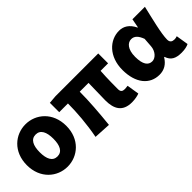

<svg xmlns="http://www.w3.org/2000/svg" viewBox="58 -1242 1914 1914"><g transform="rotate(-45 1015.0 -284.5)"><path d="M318 14C463 14 596 -96 596 -284C596 -473 463 -583 318 -583C173 -583 40 -473 40 -284C40 -96 173 14 318 14ZM318 -130C251 -130 222 -190 222 -284C222 -379 251 -439 318 -439C385 -439 414 -379 414 -284C414 -190 385 -130 318 -130Z M1225 14C1270 14 1309 5 1331 -4L1310 -134C1294 -132 1279 -130 1269 -130C1235 -130 1218 -141 1218 -180C1218 -204 1218 -333 1225 -430H1331V-569H728L642 -562V-430H765C765 -307 753 -152 724 0L903 10C918 -138 931 -296 931 -430H1055C1054 -338 1050 -219 1050 -187C1050 -67 1094 14 1225 14Z M1614 14C1680 14 1731 -16 1769 -78H1774C1796 -10 1844 14 1925 14C1972 14 2006 5 2027 -6L2006 -137C1993 -132 1980 -130 1969 -130C1937 -130 1914 -142 1914 -181C1914 -265 1959 -439 1989 -569H1813L1795 -474H1791C1754 -551 1700 -583 1637 -583C1505 -583 1385 -471 1385 -282C1385 -98 1475 14 1614 14ZM1657 -132C1602 -132 1567 -177 1567 -285C1567 -394 1616 -438 1664 -438C1710 -438 1739 -404 1761 -345L1754 -248C1750 -183 1704 -132 1657 -132Z"/></g></svg>

Font: Noto Sans CJK Black
Style: Bold
Weight: 900
Designer: Ryoko NISHIZUKA (kana & ideographs); Paul D. Hunt (Latin, Greek & Cyrillic); Wenlong ZHANG (bopomofo); Sandoll Communica
Foundry: Adobe Systems Incorporated
Version: Version 1.000;PS 1;hotconv 1.0.78;makeotf.lib2.5.61930